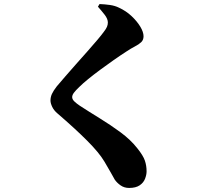

<svg xmlns="http://www.w3.org/2000/svg" viewBox="-20 -850 1040 947"><path d="M617 77Q593 77 575 64.5Q557 52 546 36Q536 19 525.5 -0.5Q515 -20 495 -53Q469 -97 409.5 -156.5Q350 -216 264 -290Q246 -305 237.5 -323Q229 -341 229 -354Q229 -371 236 -386.5Q243 -402 260 -424Q277 -444 302 -473Q327 -502 355.5 -534Q384 -566 411.5 -597Q439 -628 460.5 -653.5Q482 -679 492 -693Q503 -707 507.5 -717.5Q512 -728 512 -739Q512 -757 496 -777.5Q480 -798 463 -817L471 -830Q497 -829 522 -825.5Q547 -822 567 -812Q602 -796 629 -770.5Q656 -745 672 -718.5Q688 -692 688 -671Q688 -653 676.5 -642Q665 -631 645.5 -621Q626 -611 602 -595Q574 -577 540.5 -553.5Q507 -530 474.5 -506Q442 -482 415 -460Q388 -438 372 -422Q353 -404 344.5 -392.5Q336 -381 336 -371Q336 -360 347 -349.5Q358 -339 373 -329Q419 -299 472 -266.5Q525 -234 574.5 -197.5Q624 -161 657 -119Q686 -83 694.5 -58Q703 -33 703 -5Q703 12 695.5 31.5Q688 51 669 64Q650 77 617 77Z"/></svg>

Font: Noto Serif SC ExtraLight Black
Style: Regular
Weight: 900
Version: Version 2.002-H1;hotconv 1.1.0;makeotfexe 2.6.0